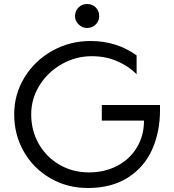

<svg xmlns="http://www.w3.org/2000/svg" viewBox="-20 -924 871 960"><path d="M425 -62Q344 -62 278 -100Q212 -138 174 -204.5Q136 -271 136 -352Q136 -430 177.5 -497Q219 -564 289 -603.5Q359 -643 439 -643Q508 -643 565 -618.5Q622 -594 663 -553V-647Q563 -719 433 -719Q329 -719 241.5 -670Q154 -621 102.5 -537Q51 -453 51 -352Q51 -251 98.5 -167Q146 -83 230.5 -33.5Q315 16 419 16Q538 16 619.5 -36Q701 -88 740.5 -176Q780 -264 780 -373V-399H489V-321H700Q700 -245 664 -186Q628 -127 565.5 -94.5Q503 -62 425 -62ZM355 -843Q355 -820 373 -802Q391 -784 415 -784Q441 -784 458.5 -801.5Q476 -819 476 -843Q476 -870 458.5 -887Q441 -904 415 -904Q390 -904 372.5 -886.5Q355 -869 355 -843Z"/></svg>

Font: Geom Light
Style: Regular
Weight: 300
Version: Version 1.102